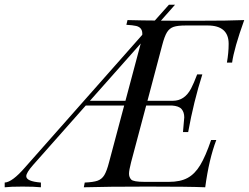

<svg xmlns="http://www.w3.org/2000/svg" viewBox="-100 -793 1054 813"><path d="M494.1 -602.1 496.1 -608.9 280.8 -366.2H431.2ZM815.9 -200.2Q784.7 -118.2 769 0Q701.2 -2.9 527.1 -2.9Q353 -2.9 254.9 0L258.8 -20Q294.9 -21.5 313 -27.8Q331.1 -34.2 341.6 -51.3Q352.1 -68.4 361.8 -106L425.8 -346.2H263.2L40 -94.2Q11.2 -61.5 11.2 -46.9Q11.2 -24.9 73.2 -20V0Q46.4 -2.9 -4.6 -2.9Q-55.7 -2.9 -80.1 0V-20Q-48.3 -21.5 5.9 -84L502.4 -645.5Q504.9 -676.3 476.6 -683.1Q461.9 -686.5 435.1 -688L439.9 -708Q512.2 -706.1 555.7 -706.1L615.2 -772.9H641.1L581.5 -705.6Q624 -705.1 661.1 -705.1H727.1Q871.1 -705.1 934.1 -708Q891.1 -588.4 882.8 -527.8H860.8Q868.2 -569.3 868.2 -607.4Q868.2 -684.6 779.8 -685.1H687Q652.3 -685.1 635 -679.2Q617.7 -673.3 607.2 -656.5Q596.7 -639.6 586.9 -602.1L524.4 -366.2H631.8Q681.6 -366.2 709 -418Q720.7 -440.4 734.9 -478H756.8Q720.2 -363.3 696.8 -233.9H674.8L680.2 -295.9Q680.2 -317.9 668.9 -331.1Q657.7 -344.2 627.9 -346.2H519L455.1 -106Q446.3 -71.8 446.3 -57.4Q446.3 -43 455.3 -33Q464.4 -22.9 512.2 -22.9H615.2Q663.6 -22.9 694.3 -39.6Q725.1 -56.2 747.8 -93.8Q770.5 -131.3 793.9 -200.2Z"/></svg>

Font: PlayfairDisplaySC-Italic
Style: Italic
Weight: 400
Italic angle: -14°
Designer: Claus Eggers Sørensen
Foundry: Claus Eggers Sørensen
Version: Version 1.004;PS 001.004;hotconv 1.0.70;makeotf.lib2.5.58329